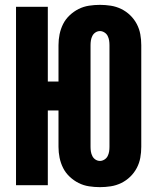

<svg xmlns="http://www.w3.org/2000/svg" viewBox="-20 -763 640 791"><path d="M392 8Q369 8 346.5 4.5Q324 1 304 -9Q284 -19 267 -35Q250 -51 240 -71Q230 -91 225.5 -113Q221 -135 221 -158V-308H177V0H46V-735H177V-427H221V-577Q221 -600 225.5 -622Q230 -644 240 -664Q250 -684 267 -700Q284 -716 304 -726Q324 -736 346.5 -739.5Q369 -743 392 -743Q414 -743 436.5 -739.5Q459 -736 479.5 -726Q500 -716 516.5 -700Q533 -684 543.5 -664Q554 -644 558 -622Q562 -600 562 -577V-158Q562 -135 558 -113Q554 -91 543.5 -71Q533 -51 516.5 -35Q500 -19 479.5 -9Q459 1 436.5 4.5Q414 8 392 8ZM392 -100Q401 -100 410 -105.5Q419 -111 423.5 -120Q428 -129 429.5 -138.5Q431 -148 431 -158V-577Q431 -587 429.5 -596.5Q428 -606 423.5 -615Q419 -624 410 -629.5Q401 -635 392 -635Q382 -635 373.5 -629.5Q365 -624 360.5 -615Q356 -606 354.5 -596.5Q353 -587 353 -577V-158Q353 -148 354.5 -138.5Q356 -129 360.5 -120Q365 -111 373.5 -105.5Q382 -100 392 -100Z"/></svg>

Font: Iosevka SS04 Heavy Extended
Style: Regular
Weight: 900
Width: 7
Monospace: yes
Designer: Belleve Invis
Foundry: Belleve Invis
Version: Version 19.0.0; ttfautohint (v1.8.4)